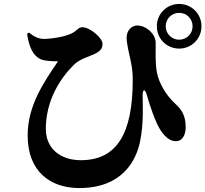

<svg xmlns="http://www.w3.org/2000/svg" viewBox="-20 -890 1040 972"><path d="M774 -757C774 -694 824 -644 887 -644C950 -644 1000 -694 1000 -757C1000 -820 950 -870 887 -870C824 -870 774 -820 774 -757ZM819 -757C819 -795 849 -825 887 -825C925 -825 955 -795 955 -757C955 -719 925 -689 887 -689C849 -689 819 -719 819 -757ZM117 -719C127 -651 148 -607 186 -590C206 -581 253 -579 274 -580C203 -475 120 -357 120 -204C120 -20 237 62 381 62C596 62 668 -73 689 -173C709 -270 702 -368 702 -406C702 -440 714 -442 723 -410C740 -349 767 -273 789 -237C809 -204 837 -175 870 -175C903 -175 920 -206 920 -247C920 -307 897 -338 868 -364C822 -406 784 -469 774 -525C766 -572 768 -615 768 -674C768 -717 723 -759 677 -761C647 -762 621 -736 621 -700C621 -668 635 -613 641 -585C650 -545 652 -511 652 -486C652 -214 572 -79 389 -79C286 -79 212 -138 212 -237C212 -379 282 -490 352 -560C385 -593 428 -602 459 -617C492 -633 499 -647 499 -669C499 -697 436 -752 398 -752C379 -752 374 -741 355 -728C319 -703 234 -693 202 -693C174 -693 150 -706 127 -725Z"/></svg>

Font: Source Han Serif KR Heavy
Style: Regular
Weight: 900
Designer: Ryoko NISHIZUKA 西塚涼子 (kana & ideographs); Frank Grießhammer (Latin, Greek & Cyrillic); Wenlong ZHANG 张文龙 (bopomofo); San
Foundry: Adobe
Version: Version 2.001;hotconv 1.1.0;makeotfexe 2.6.0